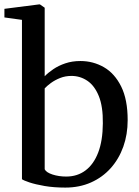

<svg xmlns="http://www.w3.org/2000/svg" viewBox="-24 -839 631 870"><path d="M-4 -760V-799L152.5 -819H157L178.5 -804V-493.5Q194 -509.5 217.5 -525.5Q241 -541.5 272 -552Q303 -562.5 340.5 -562.5Q398 -562.5 446.8 -534.5Q495.5 -506.5 525 -447.2Q554.5 -388 554.5 -294.5Q554.5 -230 534.8 -174.5Q515 -119 477.8 -77.2Q440.5 -35.5 388.2 -12.2Q336 11 272 11Q220 11 178 3.8Q136 -3.5 109.2 -12.5Q82.5 -21.5 75.5 -27V-749ZM300 -495Q272 -495 248.2 -485.5Q224.5 -476 206.5 -462.8Q188.5 -449.5 178.5 -438.5V-72Q185.5 -57.5 214 -48.2Q242.5 -39 276 -39Q326.5 -39 363.5 -66.8Q400.5 -94.5 421 -148Q441.5 -201.5 442 -280Q443 -356 423.8 -403.5Q404.5 -451 371.8 -473Q339 -495 300 -495Z"/></svg>

Font: Merriweather 36pt
Style: Regular
Weight: 400
Designer: Eben Sorkin
Foundry: Eben Sorkin
Version: Version 2.100